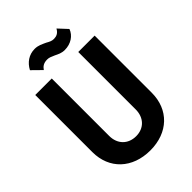

<svg xmlns="http://www.w3.org/2000/svg" viewBox="-258 -1007 1127 1127"><g transform="rotate(-45 306.0 -443.0)"><path d="M306 8C454 8 551 -86 551 -226V-700H415V-223C415 -156 372 -110 306 -110C239 -110 195 -156 195 -223V-700H58V-226C58 -86 157 8 306 8ZM139 -825 197 -768C210 -787 226 -798 255 -798C271 -798 281 -793 304 -783C323 -774 340 -764 368 -764C418 -764 459 -791 474 -832L422 -888C408 -862 389 -855 368 -855C350 -855 338 -862 320 -872C297 -882 277 -894 247 -894C199 -894 161 -867 139 -825Z"/></g></svg>

Font: Vanilla Cream ExtraBold
Style: Regular
Weight: 800
Designer: Jeremy Tribby, Jinavaṁso
Foundry: Tribby Type
Version: Version 1.422;Glyphs 3.1.2 (3151)